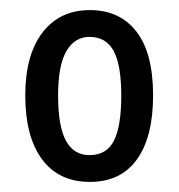

<svg xmlns="http://www.w3.org/2000/svg" viewBox="-20 -742 354 380"><path d="M283 -553Q283 -471 251 -426.5Q219 -382 158 -382Q96 -382 63 -427Q30 -472 30 -553Q30 -633 64 -677.5Q98 -722 158 -722Q217 -722 250 -679.5Q283 -637 283 -553ZM95 -553Q95 -492 110.5 -463.5Q126 -435 157 -435Q191 -435 205.5 -463.5Q220 -492 220 -553Q220 -613 205 -641Q190 -669 157 -669Q128 -669 111.5 -641Q95 -613 95 -553Z"/></svg>

Font: Noto Sans Lao UI ExtCond
Style: Regular
Weight: 400
Width: 2
Designer: Monotype Design Team
Foundry: Monotype Imaging Inc.
Version: Version 2.000; ttfautohint (v1.8.4.7-5d5b)